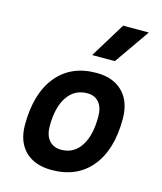

<svg xmlns="http://www.w3.org/2000/svg" viewBox="-119 -882 823 978"><g transform="rotate(15 293.0 -392.5)"><path d="M245.1 9.8Q155.8 9.8 105.7 -39.8Q55.7 -89.4 55.7 -177.7Q55.7 -342.8 130.9 -435.1Q206.1 -527.3 339.8 -527.3Q429.2 -527.3 479.2 -476.6Q529.3 -425.8 529.3 -335Q529.3 -172.4 454.3 -81.3Q379.4 9.8 245.1 9.8ZM266.6 -102.5Q332 -102.5 368.9 -158.4Q405.8 -214.4 405.8 -314Q405.8 -361.8 383.8 -388.4Q361.8 -415 321.8 -415Q254.9 -415 217 -359.1Q179.2 -303.2 179.2 -203.6Q179.2 -156.2 202.1 -129.4Q225.1 -102.5 266.6 -102.5ZM294.4 -609.4 408.2 -794.9H543.5L414.1 -609.4Z"/></g></svg>

Font: CaskaydiaCove NFP SemiBold
Style: Italic
Weight: 600
Italic angle: -10°
Designer: Aaron Bell
Foundry: Saja Typeworks
Version: Version 2111.001; VTT 6.35;Nerd Fonts 3.1.1